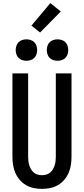

<svg xmlns="http://www.w3.org/2000/svg" viewBox="-20 -1207 540 1235"><path d="M250 8Q223 8 196.5 2.5Q170 -3 147 -16.5Q124 -30 106.5 -50.5Q89 -71 78.5 -95.5Q68 -120 64 -146.5Q60 -173 60 -200V-735H161V-200Q161 -186 162.5 -172Q164 -158 168 -144.5Q172 -131 179.5 -118.5Q187 -106 197.5 -97Q208 -88 222 -84Q236 -80 250 -80Q264 -80 278 -84Q292 -88 302.5 -97Q313 -106 320.5 -118.5Q328 -131 332 -144.5Q336 -158 337.5 -172Q339 -186 339 -200V-735H440V-200Q440 -173 436 -146.5Q432 -120 421.5 -95.5Q411 -71 393.5 -50.5Q376 -30 353 -16.5Q330 -3 303.5 2.5Q277 8 250 8ZM350 -816Q336 -816 322.5 -820.5Q309 -825 299.5 -834.5Q290 -844 285.5 -857.5Q281 -871 281 -885Q281 -899 285.5 -912.5Q290 -926 299.5 -935.5Q309 -945 322.5 -949.5Q336 -954 350 -954Q364 -954 377.5 -949.5Q391 -945 400.5 -935.5Q410 -926 414.5 -912.5Q419 -899 419 -885Q419 -871 414.5 -857.5Q410 -844 400.5 -834.5Q391 -825 377.5 -820.5Q364 -816 350 -816ZM150 -816Q136 -816 122.5 -820.5Q109 -825 99.5 -834.5Q90 -844 85.5 -857.5Q81 -871 81 -885Q81 -899 85.5 -912.5Q90 -926 99.5 -935.5Q109 -945 122.5 -949.5Q136 -954 150 -954Q164 -954 177.5 -949.5Q191 -945 200.5 -935.5Q210 -926 214.5 -912.5Q219 -899 219 -885Q219 -871 214.5 -857.5Q210 -844 200.5 -834.5Q191 -825 177.5 -820.5Q164 -816 150 -816ZM238 -998 182 -1042 304 -1187 371 -1133Z"/></svg>

Font: Iosevka SS18 Semibold
Style: Regular
Weight: 600
Monospace: yes
Designer: Belleve Invis
Foundry: Belleve Invis
Version: Version 25.1.1; ttfautohint (v1.8.4)